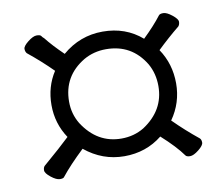

<svg xmlns="http://www.w3.org/2000/svg" viewBox="-54 -589 608 525"><g transform="rotate(-10 250.0 -326.0)"><path d="M85 -131Q83 -127 73 -127Q63 -127 48.5 -138.5Q34 -150 34 -158Q34 -166 38 -170Q88 -213 113 -237Q85 -279 85 -330Q85 -381 111 -421Q79 -453 43 -482Q39 -487 39 -494.5Q39 -502 53.5 -513.5Q68 -525 78 -525Q88 -525 90.5 -521Q93 -517 97 -514Q115 -491 145 -462Q194 -504 257.5 -504Q321 -504 366 -465Q398 -496 417 -521Q420 -525 429.5 -525Q439 -525 453.5 -513.5Q468 -502 468 -494.5Q468 -487 464 -482Q432 -456 402 -427Q431 -384 431 -330Q431 -276 400 -232Q433 -199 469 -170Q473 -166 473 -158Q473 -150 458.5 -138.5Q444 -127 434.5 -127Q425 -127 422 -131Q402 -159 363 -194Q318 -158 257.5 -158Q197 -158 148 -198Q108 -160 85 -131ZM258 -207Q293 -207 321 -224Q382 -264 382 -331Q382 -366 366 -394Q329 -455 258 -455Q224 -455 196 -439Q134 -402 134 -331Q134 -297 151 -269Q191 -207 258 -207Z"/></g></svg>

Font: LXGW WenKai Mono TC Light
Style: Regular
Weight: 300
Designer: LXGW / Fontworks Inc.
Foundry: LXGW / Fontworks Inc.
Version: Version 1.330